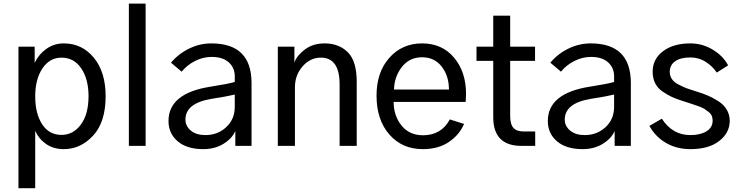

<svg xmlns="http://www.w3.org/2000/svg" viewBox="-20 -791 4009 1041"><path d="M170.9 -269.5Q170.9 -174.8 208.5 -117.2Q246.1 -59.6 313.5 -59.6Q377 -59.6 418.5 -115.7Q460 -171.9 460 -269.5Q460 -362.3 420.4 -420.4Q380.9 -478.5 313.5 -478.5Q249 -478.5 210 -419.9Q170.9 -361.3 170.9 -269.5ZM80.1 229.5V-538.1H168V-450.2Q190.4 -497.1 231.9 -526.4Q273.4 -555.7 326.2 -555.7Q424.8 -555.7 488.8 -478Q552.7 -400.4 552.7 -269.5Q552.7 -128.9 484.9 -55.7Q417 17.6 326.2 17.6Q268.6 17.6 228.5 -11.2Q188.5 -40 170.9 -82V229.5Z M678.7 0V-771.5H769.5V0Z M985.4 -142.6Q985.4 -107.4 1014.6 -83Q1043.9 -58.6 1093.8 -58.6Q1160.2 -58.6 1206.5 -101.6Q1252.9 -144.5 1252.9 -211.9V-278.3Q1213.9 -268.6 1126 -254.9Q985.4 -231.4 985.4 -142.6ZM893.6 -134.8Q893.6 -286.1 1123 -321.3Q1222.7 -336.9 1252.9 -346.7V-377Q1252.9 -423.8 1220.2 -453.1Q1187.5 -482.4 1127.9 -482.4Q1081.1 -482.4 1037.6 -460.4Q994.1 -438.5 964.8 -402.3L907.2 -451.2Q947.3 -499 1004.9 -527.3Q1062.5 -555.7 1126 -555.7Q1343.8 -555.7 1343.8 -340.8V0H1255.9V-81.1Q1239.3 -41 1192.4 -11.7Q1145.5 17.6 1082 17.6Q993.2 17.6 943.4 -24.9Q893.6 -67.4 893.6 -134.8Z M1486.3 0V-538.1H1576.2V-454.1H1577.1Q1589.8 -490.2 1633.3 -522.9Q1676.8 -555.7 1740.2 -555.7Q1817.4 -555.7 1865.7 -507.8Q1914.1 -460 1914.1 -347.7V0H1821.3V-333Q1821.3 -478.5 1719.7 -478.5Q1662.1 -478.5 1620.6 -431.2Q1579.1 -383.8 1579.1 -317.4V0Z M2021.5 -272.5Q2021.5 -399.4 2090.8 -477.5Q2160.2 -555.7 2268.6 -555.7Q2377 -555.7 2441.9 -478.5Q2506.8 -401.4 2506.8 -281.2Q2506.8 -265.6 2504.9 -238.3H2114.3Q2114.3 -164.1 2156.7 -110.8Q2199.2 -57.6 2273.4 -57.6Q2373 -57.6 2418.9 -143.6L2496.1 -119.1Q2470.7 -59.6 2413.6 -21Q2356.4 17.6 2272.5 17.6Q2160.2 17.6 2090.8 -62Q2021.5 -141.6 2021.5 -272.5ZM2116.2 -305.7H2414.1Q2414.1 -378.9 2375 -429.7Q2335.9 -480.5 2268.6 -480.5Q2200.2 -480.5 2159.2 -428.2Q2118.2 -376 2116.2 -305.7Z M2563.5 -460.9V-538.1H2654.3V-706.1H2746.1V-538.1H2880.9V-460.9H2746.1V-163.1Q2746.1 -117.2 2763.7 -97.7Q2781.2 -78.1 2819.3 -78.1H2881.8V0H2807.6Q2654.3 0 2654.3 -155.3V-460.9Z M3042 -142.6Q3042 -107.4 3071.3 -83Q3100.6 -58.6 3150.4 -58.6Q3216.8 -58.6 3263.2 -101.6Q3309.6 -144.5 3309.6 -211.9V-278.3Q3270.5 -268.6 3182.6 -254.9Q3042 -231.4 3042 -142.6ZM2950.2 -134.8Q2950.2 -286.1 3179.7 -321.3Q3279.3 -336.9 3309.6 -346.7V-377Q3309.6 -423.8 3276.9 -453.1Q3244.1 -482.4 3184.6 -482.4Q3137.7 -482.4 3094.2 -460.4Q3050.8 -438.5 3021.5 -402.3L2963.9 -451.2Q3003.9 -499 3061.5 -527.3Q3119.1 -555.7 3182.6 -555.7Q3400.4 -555.7 3400.4 -340.8V0H3312.5V-81.1Q3295.9 -41 3249 -11.7Q3202.1 17.6 3138.7 17.6Q3049.8 17.6 3000 -24.9Q2950.2 -67.4 2950.2 -134.8Z M3501 -108.4 3568.4 -147.5Q3626 -58.6 3722.7 -58.6Q3777.3 -58.6 3810.5 -79.1Q3843.8 -99.6 3843.8 -136.7Q3843.8 -150.4 3839.4 -162.1Q3835 -173.8 3821.8 -184.1Q3808.6 -194.3 3799.3 -200.7Q3790 -207 3765.1 -215.8Q3740.2 -224.6 3728 -228.5Q3715.8 -232.4 3682.6 -243.2Q3647.5 -253.9 3623.5 -265.1Q3599.6 -276.4 3572.8 -294.4Q3545.9 -312.5 3532.2 -339.8Q3518.6 -367.2 3518.6 -402.3Q3518.6 -470.7 3574.7 -513.2Q3630.9 -555.7 3722.7 -555.7Q3789.1 -555.7 3845.7 -521Q3902.3 -486.3 3927.7 -436.5L3866.2 -397.5Q3843.8 -431.6 3806.6 -455.6Q3769.5 -479.5 3723.6 -479.5Q3668.9 -479.5 3640.1 -458.5Q3611.3 -437.5 3611.3 -401.4Q3611.3 -379.9 3622.6 -362.8Q3633.8 -345.7 3659.2 -332.5Q3684.6 -319.3 3702.6 -312.5Q3720.7 -305.7 3755.9 -294.9Q3792 -284.2 3818.8 -272.5Q3845.7 -260.7 3875 -242.2Q3904.3 -223.6 3920.4 -196.3Q3936.5 -168.9 3936.5 -135.7Q3936.5 -71.3 3879.9 -26.9Q3823.2 17.6 3723.6 17.6Q3649.4 17.6 3591.8 -15.6Q3534.2 -48.8 3501 -108.4Z"/></svg>

Font: Gothic A1 Medium
Style: Regular
Weight: 500
Designer: HanYang I&C Co.,Ltd.
Foundry: HanYang I&C Co.,Ltd.
Version: Version 2.50